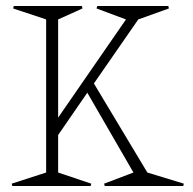

<svg xmlns="http://www.w3.org/2000/svg" viewBox="-20 -620 644 640"><path d="M173.8 -44.9 284.2 -7.8 282.2 0H21L19 -7.8L133.8 -44.9V-555.2L23.9 -591.8L25.9 -600.1H252.9L254.9 -591.8L173.8 -555.2V-228L399.9 -555.2L301.8 -591.8L304.2 -600.1H541L543 -591.8L440.9 -555.2L293 -341.8L471.2 -44.9L592.8 -7.8L590.8 0H329.1L327.1 -7.8L424.8 -44.9L271 -311L173.8 -169.9Z"/></svg>

Font: Halibut Cnd Thin
Style: Regular
Weight: 250
Width: 3
Designer: Matteo Maggi
Foundry: Collletttivo
Version: Version 3.080 | FøM Fix